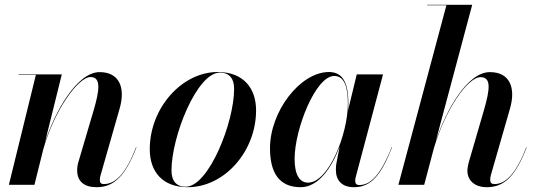

<svg xmlns="http://www.w3.org/2000/svg" viewBox="-20 -770 2238 800"><path d="M129.5 -458 17 0H123.5L160.5 -148.5C203.5 -302.5 303 -449 357.5 -449C403 -449 393.5 -390.5 371 -313L308 -99.5C304.5 -88.5 301.5 -75 301.5 -60.5C301.5 -15 329.5 10 382.5 10C456 10 502.5 -38 548.5 -156L547 -156.5C505.5 -50 463.5 -3 412.5 -3C400 -3 396 -10 396 -21C396 -26 397 -33.5 399 -39.5L479 -319.5C502.5 -402.5 479 -469.5 395 -469.5C301 -469.5 209 -305.5 167.5 -177.5L237.5 -460H57.5V-458Z M762.5 10C916 10 1047 -140 1047 -310C1047 -405 992 -470 887 -470C737.5 -470 604 -319.5 604 -148.5C604 -53.5 658 10 762.5 10ZM754 8C713 8 694.5 -18 694.5 -59.5C694.5 -201 800.5 -467.5 896 -467.5C937 -467.5 955.5 -441.5 955.5 -400C955.5 -258.5 849 8 754 8Z M1431.5 -337C1431.5 -405 1419 -470 1351 -470C1230.5 -470 1105 -305.5 1105 -152.5C1105 -51.5 1142 10 1233 10C1306 10 1361.5 -69.5 1395 -158.5V-158L1382 -91.5C1380.5 -84.5 1379.5 -75 1379.5 -62.5C1379.5 -20 1402.5 10 1455 10C1528 10 1569 -43.5 1613.5 -156L1612 -156.5C1564 -36 1522 1 1477 1C1465 1 1460 -6 1460 -16C1460 -20.5 1460.5 -26 1462 -31.5L1576 -460H1466.5L1430 -309.5C1431 -319 1431.5 -328.5 1431.5 -337ZM1429.5 -338C1429.5 -210.5 1349 -9 1263.5 -9C1229 -9 1207.5 -41 1207.5 -108C1207.5 -231.5 1295 -453.5 1372.5 -453.5C1417 -453.5 1429.5 -403 1429.5 -338Z M1997 -313 1936 -103.5C1931 -87 1927.5 -70.5 1927.5 -59C1927.5 -17 1959 10 2008.5 10C2082.5 10 2128.5 -38 2174.5 -156L2173 -156.5C2131.5 -50 2089 -3 2040 -3C2029 -3 2022.5 -8 2022.5 -21.5C2022.5 -26.5 2023.5 -34 2025 -39.5L2105.5 -319.5C2129 -402.5 2105.5 -469.5 2021.5 -469.5C1927 -469.5 1839.5 -312 1796 -183L1947.5 -750H1760V-748H1840L1640 0H1747.5L1788 -153C1835 -311.5 1927.5 -448.5 1982.5 -448.5C2027.5 -448.5 2021.5 -398 1997 -313Z"/></svg>

Font: Bodoni* 96pt Medium
Style: Italic
Weight: 500
Italic angle: -13°
Version: Version 2.3